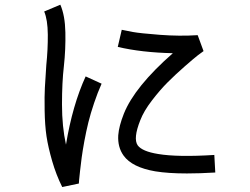

<svg xmlns="http://www.w3.org/2000/svg" viewBox="-20 -752 1040 800"><path d="M239.3 27.3Q213.9 -23.4 197.3 -81.1Q180.7 -138.7 173.8 -184.1Q167 -229.5 166 -291.5Q165 -353.5 167 -387.2Q168.9 -420.9 172.9 -480.5Q179.7 -545.9 179.2 -607.9Q178.7 -669.9 164.1 -704.1L231.4 -732.4Q251 -687.5 252.4 -617.2Q253.9 -546.9 246.1 -475.6Q238.3 -409.2 238.3 -316.9Q238.3 -224.6 254.9 -149.4Q282.2 -314.5 336.9 -433.6L403.3 -403.3Q386.7 -366.2 372.1 -322.8Q357.4 -279.3 348.1 -241.7Q338.9 -204.1 331.5 -164.1Q324.2 -124 320.3 -95.2Q316.4 -66.4 313.5 -39.1Q310.5 -11.7 309.6 -2Q308.6 7.8 308.6 12.7ZM496.1 -278.3Q541 -390.6 700.2 -530.3Q569.3 -533.2 470.7 -556.6L487.3 -627.9Q503.9 -624 533.7 -618.7Q563.5 -613.3 646 -606.9Q728.5 -600.6 803.7 -605.5L828.1 -539.1Q819.3 -533.2 804.2 -521.5Q789.1 -509.8 750.5 -476.1Q711.9 -442.4 679.2 -409.7Q646.5 -377 612.8 -333Q579.1 -289.1 564.5 -251Q534.2 -174.8 553.7 -146.5Q572.3 -121.1 638.7 -110.4Q719.7 -96.7 873 -106.4L877 -33.2Q811.5 -29.3 758.8 -29.3Q680.7 -29.3 627 -38.1Q530.3 -54.7 495.1 -103.5Q469.7 -138.7 472.7 -188.5Q475.6 -226.6 496.1 -278.3ZM478.5 -591.8 487.3 -627.9Z"/></svg>

Font: irohakakuC Regular
Style: Regular
Weight: 400
Designer: [Source Han Sans]
Ryoko NISHIZUKA Ë•øÂ°öÊ∂ºÂ≠ê (kana & ideographs); Paul D. Hunt (Latin, Greek & Cyrillic); Wenlong ZHAN
Version: Version 1.001.20160904